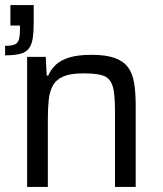

<svg xmlns="http://www.w3.org/2000/svg" viewBox="-20 -733 639 753"><path d="M86.4 0V-510H159.5L163.1 -436.8H169.2Q180 -461.3 199.3 -479.4Q218.7 -497.4 252.4 -507.7Q286.1 -518 338.2 -518Q394.8 -518 429.1 -505.9Q463.4 -493.8 481.6 -469.7Q499.7 -445.7 505.9 -408.2Q512.2 -370.7 512.2 -319.5V0H431V-290.5Q431 -342.7 426.6 -373.5Q422.2 -404.3 409 -419.9Q395.8 -435.4 370.9 -440.3Q345.9 -445.2 305.1 -445.2Q256 -445.2 227.8 -432.9Q199.7 -420.5 186.9 -396.8Q174.1 -373.1 170.9 -339.4Q167.6 -305.7 167.6 -263.5V0ZM0 -516V-553.3Q24.6 -553.3 37 -558.3Q49.4 -563.2 53.8 -577Q58.2 -590.7 58.2 -615.8V-632.8H20.8V-713H112.2V-647.2Q112.2 -607.2 108.2 -581.8Q104.1 -556.4 92.4 -541.9Q80.6 -527.3 58.6 -521.7Q36.5 -516 0 -516Z"/></svg>

Font: Saira Thin
Style: Regular
Weight: 100
Designer: Hector Gatti with collaboration of the Omnibus-Type team
Foundry: Omnibus-Type
Version: Version 1.101